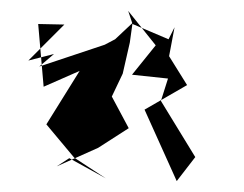

<svg xmlns="http://www.w3.org/2000/svg" viewBox="-20 -904 448 352"><path d="M50 -860 60 -745 126 -774 65 -676 116 -615 174 -577 107 -614 84 -599 160 -633 216 -669 185 -727 205 -769 218 -826 223 -862 191 -832 172 -822 52 -782 79 -805 32 -793 98 -859ZM223 -860 289 -832 300 -854 290 -801 323 -748 245 -703 304 -572 338 -616 275 -719 288 -760 222 -767 272 -829 279 -804 215 -884Z"/></svg>

Font: Hussar Lance
Style: ExBd
Weight: 700
Foundry: Cannot Into Space Fonts, PlusOne Fonts
Version: Version 2.270